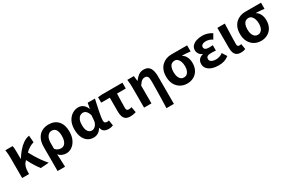

<svg xmlns="http://www.w3.org/2000/svg" viewBox="126 -1843 4923 3313"><g transform="rotate(-30 2587.0 -186.5)"><path d="M79.3 0V-392.9Q79.3 -426.4 76.7 -471.8Q74.1 -517.1 66.4 -559.8H211.6Q218.1 -534 220.1 -498.1Q222.1 -462.3 222.1 -423V-300.2H226.9Q269.3 -368.2 318.8 -426.2Q368.3 -484.3 425.9 -523.8Q483.4 -563.3 547.1 -573.5L558.1 -436.1Q513.1 -425.2 470.5 -399.2Q427.8 -373.3 380 -327.9Q332.2 -282.5 270.7 -212.2Q241.4 -180 229.3 -136.7Q217.2 -93.4 216.8 -32.6V0ZM443.7 11.7Q419.4 -19 392.7 -59.1Q365.9 -99.3 338.3 -147.1Q310.7 -194.9 284.4 -248.3L379.1 -342.4Q407.4 -287.2 445.5 -224.3Q483.5 -161.4 526.2 -102.8Q568.8 -44.1 608.6 0Z M669.3 201.1V-272.9Q669.3 -376.6 704 -442.9Q738.8 -509.3 798.1 -541.4Q857.3 -573.5 931.5 -573.5Q1052.5 -573.5 1119.9 -498.1Q1187.2 -422.6 1187.2 -288.9Q1187.2 -192.9 1153.8 -125Q1120.5 -57.1 1067.5 -21.7Q1014.5 13.8 955.6 13.8Q917.5 13.8 878.2 -1Q838.9 -15.9 807 -53.9Q809.6 -8.7 811.2 33.2Q812.9 75 814.5 116.3Q816 157.5 817.6 201.1ZM923.3 -107.4Q954.3 -107.4 980.3 -126.9Q1006.2 -146.4 1021.7 -186.2Q1037.1 -226.1 1037.1 -286.6Q1037.1 -340.3 1024.9 -377.5Q1012.8 -414.6 988.2 -433.9Q963.6 -453.2 925.6 -453.2Q892.9 -453.2 865.9 -432.9Q838.9 -412.5 823.2 -374.9Q807.4 -337.2 807.4 -282.8V-160.6Q837.3 -127.5 865.8 -117.5Q894.3 -107.4 923.3 -107.4Z M1499.9 13.8Q1433.6 13.8 1383.7 -20.3Q1333.9 -54.4 1306 -119.5Q1278.2 -184.6 1278.2 -275.5Q1278.2 -369.3 1312.9 -435.9Q1347.6 -502.4 1404 -538Q1460.4 -573.5 1525.1 -573.5Q1558 -573.5 1587.6 -561.4Q1617.3 -549.3 1642.2 -522.7Q1667.1 -496.1 1684 -452.4H1688.3L1707.5 -559.8H1852.5Q1841.5 -509.8 1828.9 -453.7Q1816.4 -397.7 1805.3 -342.8Q1794.2 -287.8 1787.1 -240.2Q1779.9 -192.5 1779.9 -159.3Q1779.9 -130.2 1795.4 -118Q1810.9 -105.8 1834.5 -105.8Q1842.9 -105.8 1852.6 -107.5Q1862.3 -109.2 1871.7 -113L1889.8 -4.2Q1875.6 2.9 1853.1 8.3Q1830.5 13.8 1799.5 13.8Q1743.1 13.8 1709.2 -9Q1675.4 -31.8 1664.5 -84.8H1660Q1601.6 13.8 1499.9 13.8ZM1534.1 -107.4Q1562.5 -107.4 1587.6 -125.5Q1612.7 -143.6 1629.9 -174.4Q1647.2 -205.2 1649.6 -242.3L1657 -341.3Q1647.9 -371.4 1636 -392.9Q1624 -414.3 1610.1 -427.7Q1596.1 -441.2 1579.9 -447.2Q1563.6 -453.2 1546 -453.2Q1516.5 -453.2 1489.3 -434.5Q1462.2 -415.8 1445.4 -377Q1428.5 -338.2 1428.5 -277.1Q1428.5 -191 1457 -149.2Q1485.4 -107.4 1534.1 -107.4Z M2226.6 13.8Q2172.8 13.8 2141.1 -8.2Q2109.4 -30.2 2095.7 -69.9Q2081.9 -109.6 2081.9 -163.7V-444.1H1910.8V-553.2L1992.9 -559.8H2399.9V-444.1H2225.4Q2222.8 -366.2 2221.1 -291.4Q2219.5 -216.7 2219.5 -157.7Q2219.5 -128.1 2231.5 -117Q2243.6 -105.8 2263.9 -105.8Q2279 -105.8 2293.4 -107.9Q2307.7 -110 2324.7 -114.6L2344.2 -4.2Q2320.6 2.9 2290.7 8.3Q2260.7 13.8 2226.6 13.8Z M2838.3 201.1Q2840.9 135.1 2842.6 63Q2844.2 -9 2845.8 -79.8Q2847.4 -150.6 2848.1 -214.8Q2848.9 -278.9 2848.9 -330.9Q2848.9 -396 2832.6 -421.9Q2816.3 -447.7 2776.7 -447.7Q2753.7 -447.7 2734 -438.2Q2714.3 -428.7 2695.6 -408.2Q2676.9 -387.7 2655 -354.4V0H2508.3V-392.9Q2508.3 -426.4 2506.2 -470.4Q2504.1 -514.3 2497 -559.8H2628L2639.4 -457.2H2642.2Q2680.2 -510 2724 -541.8Q2767.8 -573.5 2826.5 -573.5Q2913.9 -573.5 2950.3 -514.3Q2986.7 -455 2986.7 -349.1V201.1Z M3365.1 13.8Q3293.6 13.8 3234.3 -19.3Q3175 -52.3 3139.6 -116.7Q3104.2 -181.1 3104.2 -273.4Q3104.2 -346.7 3126.2 -400.5Q3148.2 -454.2 3186 -489.4Q3223.9 -524.6 3271.9 -542.2Q3319.9 -559.8 3372 -559.8H3688.7V-438.2Q3642.7 -442.7 3605.9 -446.2Q3569 -449.6 3524.6 -450.4V-445.6Q3568.9 -420.1 3593.8 -369.5Q3618.8 -318.8 3618.8 -250.8Q3618.8 -168.7 3586.1 -109.3Q3553.4 -50 3495.8 -18.1Q3438.3 13.8 3365.1 13.8ZM3366.6 -105.8Q3400.9 -105.8 3426 -124.8Q3451.1 -143.7 3465 -179.6Q3478.9 -215.4 3478.9 -265.6Q3478.9 -313.5 3465.9 -353.1Q3453 -392.7 3428.1 -416.4Q3403.2 -440.2 3367.1 -440.2Q3333.8 -440.2 3308.3 -423Q3282.9 -405.9 3268.7 -368.9Q3254.5 -331.9 3254.5 -273.4Q3254.5 -220.9 3268.6 -183.1Q3282.7 -145.3 3308 -125.6Q3333.3 -105.8 3366.6 -105.8Z M3991.9 13.8Q3921.1 13.8 3863 -5.7Q3804.9 -25.2 3771 -63.7Q3737.2 -102.2 3737.2 -158.2Q3737.2 -196.6 3750.9 -223.3Q3764.7 -250 3789.7 -267Q3814.6 -284 3847.5 -291.8V-296.8Q3804.9 -311.5 3783.2 -345.9Q3761.5 -380.4 3761.5 -415.9Q3761.5 -470.3 3794.2 -505Q3826.9 -539.6 3880 -556.6Q3933.1 -573.5 3994.8 -573.5Q4045.1 -573.5 4094.4 -558.2Q4143.6 -542.9 4184.6 -515.1L4130 -420Q4100.6 -439.8 4068.4 -450Q4036.1 -460.2 4002.1 -460.2Q3959.7 -460.2 3932.5 -443.3Q3905.4 -426.4 3905.4 -396Q3905.4 -367.9 3928.2 -352.4Q3951.1 -336.9 3997.6 -336.9Q4015 -336.9 4034.9 -338.2Q4054.8 -339.5 4074 -340.5V-234Q4049.4 -236 4025.8 -237.2Q4002.2 -238.4 3980.1 -238.4Q3929.8 -238.4 3905.5 -223Q3881.3 -207.6 3881.3 -172.6Q3881.3 -138.3 3914 -118.9Q3946.7 -99.6 4006.8 -99.6Q4036.3 -99.6 4071 -109.8Q4105.6 -120 4139 -146.4L4198 -52.9Q4145.2 -13.5 4095.7 0.1Q4046.2 13.8 3991.9 13.8Z M4436.5 13.8Q4380.8 13.8 4349.4 -7.5Q4318 -28.7 4304.6 -67.7Q4291.3 -106.6 4291.3 -158.8V-559.8H4439.6Q4438 -491.7 4435.1 -417.3Q4432.1 -342.9 4430.5 -274Q4428.8 -205.1 4428.8 -152.6Q4428.8 -126.6 4440.1 -116.2Q4451.5 -105.8 4473.8 -105.8Q4481 -105.8 4490.3 -107.3Q4499.5 -108.8 4507.9 -112.6L4525.9 -3.8Q4509.5 3.3 4489.4 8.5Q4469.2 13.8 4436.5 13.8Z M4837.1 13.8Q4765.6 13.8 4706.3 -19.3Q4647 -52.3 4611.6 -116.7Q4576.2 -181.1 4576.2 -273.4Q4576.2 -346.7 4598.2 -400.5Q4620.2 -454.2 4658 -489.4Q4695.9 -524.6 4743.9 -542.2Q4791.9 -559.8 4844 -559.8H5160.7V-438.2Q5114.7 -442.7 5077.9 -446.2Q5041 -449.6 4996.6 -450.4V-445.6Q5040.9 -420.1 5065.8 -369.5Q5090.8 -318.8 5090.8 -250.8Q5090.8 -168.7 5058.1 -109.3Q5025.4 -50 4967.8 -18.1Q4910.3 13.8 4837.1 13.8ZM4838.6 -105.8Q4872.9 -105.8 4898 -124.8Q4923.1 -143.7 4937 -179.6Q4950.9 -215.4 4950.9 -265.6Q4950.9 -313.5 4937.9 -353.1Q4925 -392.7 4900.1 -416.4Q4875.2 -440.2 4839.1 -440.2Q4805.8 -440.2 4780.3 -423Q4754.9 -405.9 4740.7 -368.9Q4726.5 -331.9 4726.5 -273.4Q4726.5 -220.9 4740.6 -183.1Q4754.7 -145.3 4780 -125.6Q4805.3 -105.8 4838.6 -105.8Z"/></g></svg>

Font: Noto Sans JP
Style: Regular
Weight: 100
Designer: Ryoko NISHIZUKA 西塚涼子 (kana, bopomofo & ideographs); Paul D. Hunt (Latin, Greek & Cyrillic); Sandoll Communications 산돌커뮤니
Foundry: Adobe
Version: Version 2.004;hotconv 1.0.118;makeotfexe 2.5.65603